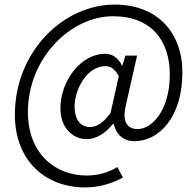

<svg xmlns="http://www.w3.org/2000/svg" viewBox="-20 -664 855 839"><path d="M352 155C408 155 463 141 517 112L493 66C454 90 407 103 359 103C218 103 102 4 102 -174C102 -412 291 -593 473 -593C645 -593 722 -483 722 -338C722 -185 646 -100 581 -100C529 -100 515 -142 530 -204L579 -421H528L515 -378H513C496 -411 471 -429 440 -429C332 -429 244 -309 244 -191C244 -105 298 -56 359 -56C403 -56 444 -85 474 -123H477C487 -76 520 -47 567 -47C676 -47 777 -153 777 -348C777 -519 670 -644 481 -644C256 -644 45 -437 45 -163C45 40 180 155 352 155ZM373 -109C335 -109 306 -138 306 -198C306 -276 362 -375 440 -375C462 -375 481 -365 499 -331L463 -170C432 -128 403 -109 373 -109Z"/></svg>

Font: Source Sans Pro
Style: Italic
Weight: 400
Italic angle: -11°
Designer: Paul D. Hunt
Foundry: Adobe Systems Incorporated
Version: Version 3.006;hotconv 1.0.111;makeotfexe 2.5.65597